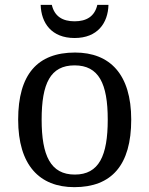

<svg xmlns="http://www.w3.org/2000/svg" viewBox="-20 -763 617 793"><path d="M288 -606C383 -606 426 -668 428 -743H382C371 -695 337 -675 288 -675C239 -675 205 -695 194 -743H148C150 -668 193 -606 288 -606ZM287 10C441 10 522 -81 522 -269C522 -456 434 -546 290 -546C135 -546 55 -456 55 -269C55 -81 143 10 287 10ZM289 -42C189 -42 152 -120 152 -269C152 -418 188 -493 288 -493C388 -493 425 -418 425 -269C425 -120 389 -42 289 -42Z"/></svg>

Font: Noto Serif Thai
Style: Regular
Weight: 400
Designer: Monotype Design Team
Foundry: Monotype Imaging Inc.
Version: Version 1.901